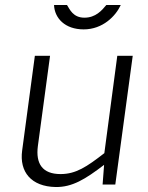

<svg xmlns="http://www.w3.org/2000/svg" viewBox="-20 -742 596 771"><path d="M465 -722H407C389 -700 364 -671 319 -671C273 -671 260 -705 249 -722H197C199 -669 241 -624 316 -624C393 -624 445 -678 465 -722ZM203 9C270 10 322 -22 398 -80L392 -1H443L513 -518H451L399 -127C328 -72 285 -43 223 -43C150 -43 123 -85 132 -155L181 -518H120L69 -138C57 -51 106 7 203 9Z"/></svg>

Font: United Sans ExtraLight
Style: Italic
Weight: 200
Italic angle: -8°
Designer: Pablo Impallari, Rodrigo Fuenzalida (Modified by Dan O. Williams)
Version: Version 1.000;PS 001.000;hotconv 1.0.88;makeotf.lib2.5.64775